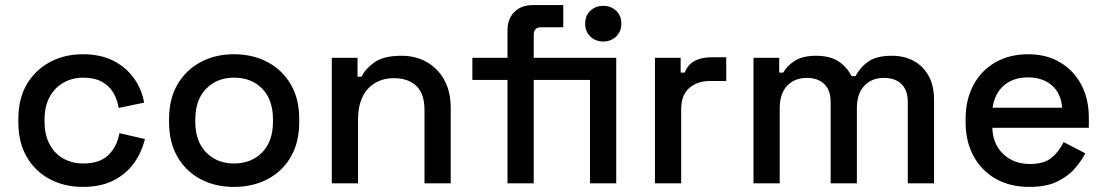

<svg xmlns="http://www.w3.org/2000/svg" viewBox="-20 -720 4344 754"><path d="M305 14Q234 14 176.5 -16Q119 -46 85.5 -103Q52 -160 52 -240V-253Q52 -333 85.5 -389.5Q119 -446 176.5 -476.5Q234 -507 305 -507Q376 -507 426 -481Q476 -455 506.5 -412Q537 -369 546 -317L446 -296Q441 -329 425 -356Q409 -383 380 -399Q351 -415 307 -415Q264 -415 229.5 -395.5Q195 -376 175 -339.5Q155 -303 155 -251V-242Q155 -190 175 -153Q195 -116 229.5 -97Q264 -78 307 -78Q372 -78 406 -111.5Q440 -145 449 -197L549 -174Q537 -123 506.5 -80Q476 -37 426 -11.5Q376 14 305 14Z M899 14Q825 14 767.5 -16.5Q710 -47 677 -104Q644 -161 644 -239V-254Q644 -332 677 -388.5Q710 -445 767.5 -476Q825 -507 899 -507Q973 -507 1031 -476Q1089 -445 1122 -388.5Q1155 -332 1155 -254V-239Q1155 -161 1122 -104Q1089 -47 1031 -16.5Q973 14 899 14ZM899 -78Q967 -78 1009.5 -121.5Q1052 -165 1052 -242V-251Q1052 -328 1010 -371.5Q968 -415 899 -415Q832 -415 789.5 -371.5Q747 -328 747 -251V-242Q747 -165 789.5 -121.5Q832 -78 899 -78Z M1283 0V-493H1384V-419H1400Q1414 -449 1450 -475Q1486 -501 1557 -501Q1613 -501 1656.5 -476Q1700 -451 1725 -405.5Q1750 -360 1750 -296V0H1647V-288Q1647 -352 1615 -382.5Q1583 -413 1527 -413Q1463 -413 1424.5 -371Q1386 -329 1386 -249V0Z M1973 0V-406H1835V-493H1973V-601Q1973 -646 2000 -673Q2027 -700 2072 -700H2192V-613H2105Q2076 -613 2076 -583V-493H2297V-406H2076V0ZM2297 0V-493H2400V0ZM2349 -557Q2319 -557 2298.5 -576.5Q2278 -596 2278 -627Q2278 -659 2298.5 -678Q2319 -697 2349 -697Q2379 -697 2399.5 -678Q2420 -659 2420 -627Q2420 -596 2399.5 -576.5Q2379 -557 2349 -557Z M2552 0V-493H2653V-435H2669Q2681 -466 2707.5 -480.5Q2734 -495 2773 -495H2832V-402H2769Q2719 -402 2687 -374.5Q2655 -347 2655 -290V0Z M2939 0V-493H3040V-435H3056Q3070 -461 3101 -481Q3132 -501 3185 -501Q3240 -501 3273.5 -478.5Q3307 -456 3324 -421H3340Q3357 -455 3389.5 -478Q3422 -501 3482 -501Q3530 -501 3567 -481.5Q3604 -462 3626 -423.5Q3648 -385 3648 -328V0H3545V-320Q3545 -365 3520.5 -389.5Q3496 -414 3451 -414Q3403 -414 3374 -383Q3345 -352 3345 -294V0H3242V-320Q3242 -365 3217.5 -389.5Q3193 -414 3148 -414Q3100 -414 3071 -383Q3042 -352 3042 -294V0Z M4022 14Q3947 14 3891 -17.5Q3835 -49 3803.5 -106.5Q3772 -164 3772 -240V-252Q3772 -329 3803 -386.5Q3834 -444 3889.5 -475.5Q3945 -507 4018 -507Q4089 -507 4142.5 -475.5Q4196 -444 4226 -388Q4256 -332 4256 -257V-218H3877Q3879 -153 3920.5 -114.5Q3962 -76 4024 -76Q4082 -76 4111.5 -102Q4141 -128 4157 -162L4242 -118Q4228 -90 4201.5 -59Q4175 -28 4132 -7Q4089 14 4022 14ZM3878 -297H4151Q4147 -353 4111 -384.5Q4075 -416 4017 -416Q3959 -416 3922.5 -384.5Q3886 -353 3878 -297Z"/></svg>

Font: Space Grotesk Medium
Style: Regular
Weight: 500
Designer: Florian Karsten
Foundry: Florian Karsten
Version: Version 2.000